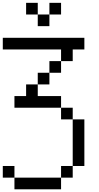

<svg xmlns="http://www.w3.org/2000/svg" viewBox="-20 -1187 707 1373"><path d="M0 83.3V0H83.3V83.3ZM0 -833.3V-916.7H583.3V-833.3H500V-750H416.7V-833.3ZM166.7 -500V-583.3H250V-500H416.7V-416.7H83.3V-500ZM166.7 -1083.3V-1166.7H250V-1083.3ZM333.3 -583.3H250V-666.7H333.3ZM333.3 -666.7V-750H416.7V-666.7ZM333.3 -1000H250V-1083.3H333.3ZM333.3 -1083.3V-1166.7H416.7V-1083.3ZM500 0V83.3H416.7V0ZM500 -416.7V-333.3H416.7V-416.7ZM500 -333.3H583.3V0H500ZM83.3 83.3H416.7V166.7H83.3Z"/></svg>

Font: Galmuri11 Regular
Style: Regular
Weight: 400
Designer: Minseo Lee (Quiple)
Version: Version 2.356;hotconv 1.1.0;makeotfexe 2.6.0 DEVELOPMENT